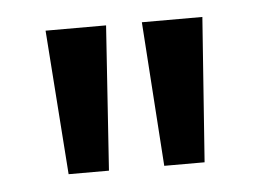

<svg xmlns="http://www.w3.org/2000/svg" viewBox="-31 -681 399 294"><g transform="rotate(-5 169.0 -534.0)"><path d="M196 -645H289L273 -423H211ZM48 -645H141L126 -423H64Z"/></g></svg>

Font: Mukta Vaani Medium
Style: Regular
Weight: 500
Designer: Noopur Datye, Girish Dalvi, Yashodeep Gholap, Pallavi Karambelkar
Foundry: Ek Type
Version: Version 2.538;PS 1.000;hotconv 16.6.51;makeotf.lib2.5.65220;